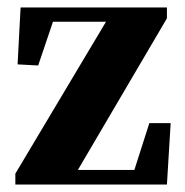

<svg xmlns="http://www.w3.org/2000/svg" viewBox="-20 -493 493 513"><path d="M21 0V-29L277 -458V-426L270 -435H190H90L129 -457L82 -318L27 -321L35 -473H426V-444L174 -15L179 -52L182 -39H266H372L332 -17L379 -164H436L426 0Z"/></svg>

Font: Source Serif 4 36pt
Style: Bold
Weight: 700
Designer: Frank Grießhammer
Foundry: Adobe Systems Incorporated
Version: Version 4.004;hotconv 1.0.116;makeotfexe 2.5.65601